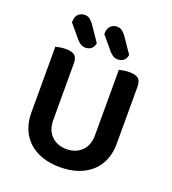

<svg xmlns="http://www.w3.org/2000/svg" viewBox="-150 -942 958 1071"><g transform="rotate(20 328.5 -407.0)"><path d="M328 16Q268 16 221 -0.5Q174 -17 141.5 -47.5Q109 -78 92 -120.5Q75 -163 75 -216V-607Q83 -609 100.5 -612Q118 -615 135 -615Q171 -615 187.5 -602Q204 -589 204 -554V-221Q204 -158 239 -124.5Q274 -91 328 -91Q382 -91 417 -124.5Q452 -158 452 -221V-607Q461 -609 478 -612Q495 -615 512 -615Q548 -615 565 -602Q582 -589 582 -554V-216Q582 -163 565 -120.5Q548 -78 515 -47.5Q482 -17 435 -0.5Q388 16 328 16ZM116 -766V-771Q116 -800 131.5 -815Q147 -830 170 -830Q187 -830 199.5 -820.5Q212 -811 223 -796L286 -704Q281 -679 266.5 -669Q252 -659 233 -659Q218 -659 205 -667Q192 -675 183 -686ZM308 -766V-771Q308 -800 323.5 -815Q339 -830 362 -830Q379 -830 391.5 -820.5Q404 -811 415 -796L478 -704Q473 -679 458.5 -669Q444 -659 425 -659Q409 -659 397 -667Q385 -675 375 -686Z"/></g></svg>

Font: Baloo Bhai 2 SemiBold
Style: Regular
Weight: 600
Designer: Supriya Tembe, Noopur Datye and Ek Type
Foundry: Ek Type
Version: Version 1.640;PS 1.000;hotconv 16.6.51;makeotf.lib2.5.65220;